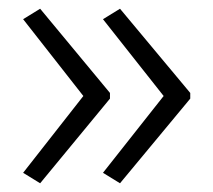

<svg xmlns="http://www.w3.org/2000/svg" viewBox="-20 -492 489 440"><path d="M416 -266 255 -72 216 -96 355 -272 216 -448 255 -472 416 -279ZM232 -266 72 -72 33 -96 171 -272 33 -448 72 -472 232 -279Z"/></svg>

Font: RS Noto Sans Light
Style: Regular
Weight: 300
Designer: Monotype Design Team
Foundry: Monotype Imaging Inc.
Version: Version 3.10